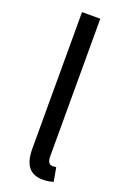

<svg xmlns="http://www.w3.org/2000/svg" viewBox="-155 -846 595 909"><g transform="rotate(20 142.0 -391.5)"><path d="M188 13C213 13 228 9 241 5L228 -65C218 -63 214 -63 209 -63C195 -63 184 -74 184 -102V-796H92V-108C92 -31 120 13 188 13Z"/></g></svg>

Font: Noto Sans CJK JP
Style: Regular
Weight: 400
Designer: Ryoko NISHIZUKA 西塚涼子 (kana, bopomofo & ideographs); Paul D. Hunt (Latin, Greek & Cyrillic); Sandoll Communications 산돌커뮤니
Foundry: Adobe
Version: Version 2.004;hotconv 1.0.118;makeotfexe 2.5.65603